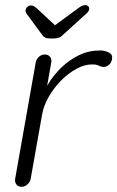

<svg xmlns="http://www.w3.org/2000/svg" viewBox="-20 -717 451 737"><path d="M63.5 0Q49.8 0 43 -8.8Q36.1 -17.6 38.1 -30.3L117.2 -477.5Q119.1 -489.3 128.9 -498.5Q138.7 -507.8 152.3 -507.8Q165 -507.8 171.9 -499Q178.7 -490.2 176.8 -477.5L150.4 -328.1L134.8 -325.2Q144.5 -360.4 165 -394.5Q185.5 -428.7 215.8 -458Q246.1 -487.3 283.7 -505.4Q321.3 -523.4 364.3 -523.4Q381.8 -523.4 397.5 -515.6Q413.1 -507.8 410.2 -491.2Q408.2 -476.6 398.4 -468.3Q388.7 -460 377.9 -460Q369.1 -460 359.9 -464.8Q350.6 -469.7 333 -469.7Q304.7 -469.7 273.9 -453.1Q243.2 -436.5 215.3 -408.7Q187.5 -380.9 167.5 -346.2Q147.5 -311.5 141.6 -277.3L97.7 -30.3Q95.7 -18.6 85.4 -9.3Q75.2 0 63.5 0ZM171.9 -569.3Q149.4 -569.3 140.6 -585L83 -663.1Q77.1 -670.9 78.1 -679.7Q80.1 -686.5 85.9 -691.4Q91.8 -696.3 99.6 -696.3Q109.4 -696.3 124 -682.6L196.3 -615.2L181.6 -613.3L276.4 -682.6Q285.2 -689.5 292.5 -693.4Q299.8 -697.3 306.6 -697.3Q314.5 -697.3 318.8 -692.9Q323.2 -688.5 322.3 -680.7Q321.3 -676.8 318.4 -672.4Q315.4 -668 309.6 -663.1L223.6 -585Q210 -569.3 187.5 -569.3Z"/></svg>

Font: Quicksand
Style: Italic
Weight: 400
Designer: Andrew Paglinawan
Foundry: Andrew Paglinawan
Version: Version 3.006